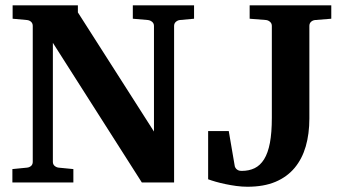

<svg xmlns="http://www.w3.org/2000/svg" viewBox="-20 -691 1296 727"><path d="M661.1 -615.2Q652.8 -614.3 646 -608.4Q639.2 -602.5 639.2 -592.8V0H517.1L180.2 -528.8V-78.1Q180.2 -68.4 187 -62.7Q193.8 -57.1 202.1 -56.2L257.8 -50.8V0H26.9V-50.8L82 -56.2Q91.3 -57.1 97.7 -62.7Q104 -68.4 104 -78.1V-592.8Q104 -602.5 97.7 -608.4Q91.3 -614.3 82 -615.2L27.8 -620.1V-670.9H274.9V-644L563 -192.9V-592.8Q563 -602.5 555.9 -608.4Q548.8 -614.3 540 -615.2L482.9 -620.1V-670.9H714.8V-620.1ZM1173.3 -615.2Q1164.1 -614.3 1157.7 -608.4Q1151.4 -602.5 1151.4 -592.8V-242.2Q1151.4 -184.1 1137.7 -136.7Q1124 -89.4 1095.5 -55.2Q1066.9 -21 1022.7 -2.4Q978.5 16.1 917 16.1Q896.5 16.1 875 13.2Q853.5 10.3 833.7 6.1Q814 2 796.9 -2.9Q779.8 -7.8 768.1 -12.2V-194.8H846.2L869.1 -61Q870.6 -56.2 874 -52.2Q877 -48.8 881.8 -46.4Q886.7 -43.9 895 -43.9Q922.9 -43.9 944.1 -54.2Q965.3 -64.5 980 -87.9Q994.6 -111.3 1002 -149.9Q1009.3 -188.5 1009.3 -245.1V-592.8Q1009.3 -602.5 1002.4 -608.4Q995.6 -614.3 987.3 -615.2L925.3 -620.1V-670.9H1234.4V-620.1Z"/></svg>

Font: Charis SIL
Style: Bold
Weight: 700
Foundry: SIL International
Version: Version 4.112